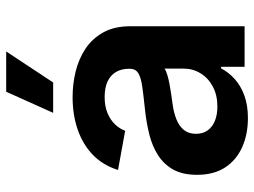

<svg xmlns="http://www.w3.org/2000/svg" viewBox="-120 -686 817 617"><g transform="rotate(-90 288.5 -377.5)"><path d="M217.3 10.7Q165.5 10.7 124 -7.8Q82.5 -26.4 58.8 -62.7Q35.2 -99.1 35.2 -152.8Q35.2 -199.2 52.2 -229.5Q69.3 -259.8 98.6 -278.3Q127.9 -296.9 165 -306.2Q202.1 -315.4 242.2 -319.8Q289.6 -324.7 318.8 -328.9Q348.1 -333 362.1 -341.8Q376 -350.6 376 -368.7V-371.1Q376 -396 365.5 -413.6Q355 -431.2 335 -440.4Q314.9 -449.7 285.2 -449.7Q255.4 -449.7 233.4 -440.4Q211.4 -431.2 197.3 -416.3Q183.1 -401.4 176.8 -383.8L50.8 -406.7Q65.9 -455.1 99.1 -487.3Q132.3 -519.5 179.9 -536.1Q227.5 -552.7 285.2 -552.7Q326.7 -552.7 366.9 -543Q407.2 -533.2 440.2 -511.5Q473.1 -489.7 492.9 -454.1Q512.7 -418.5 512.7 -366.2V0H382.3V-75.7H377.4Q364.7 -51.3 343 -31.7Q321.3 -12.2 290 -0.7Q258.8 10.7 217.3 10.7ZM254.4 -87.4Q291.5 -87.4 318.8 -102.1Q346.2 -116.7 361.3 -141.4Q376.5 -166 376.5 -195.3V-257.3Q370.1 -252.4 356.2 -248.3Q342.3 -244.1 325.2 -241Q308.1 -237.8 291.3 -235.4Q274.4 -232.9 262.2 -231.4Q234.4 -227.5 212.9 -218.8Q191.4 -210 179.2 -194.8Q167 -179.7 167 -155.8Q167 -133.8 178.2 -118.4Q189.5 -103 209.2 -95.2Q229 -87.4 254.4 -87.4ZM234.4 -615.2 302.2 -766.1H431.6L332 -615.2Z"/></g></svg>

Font: Inter Cardless
Style: Bold
Weight: 700
Designer: Rasmus Andersson
Foundry: rsms
Version: Version 4.001;git-9221beed3